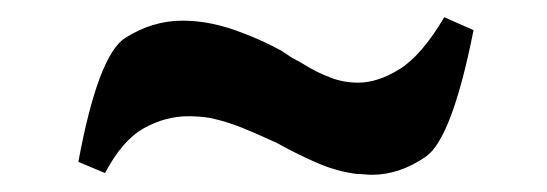

<svg xmlns="http://www.w3.org/2000/svg" viewBox="-20 -365 635 223"><path d="M71 -177Q94 -301 125.5 -321Q157 -341 192 -341Q209 -341 226 -337.5Q243 -334 261 -327Q272 -323 284 -317.5Q296 -312 307 -306L319 -298Q327 -294 335 -289Q348 -281 363.5 -275Q379 -269 396 -269Q419 -269 444.5 -285Q470 -301 496 -345L530 -330Q505 -204 474.5 -183Q444 -162 412 -162Q408 -162 403 -162.5Q398 -163 394 -163Q371 -166 349 -175.5Q327 -185 307 -196Q305 -197 302.5 -198.5Q300 -200 297 -201Q280 -209 261.5 -216.5Q243 -224 224 -228Q218 -229 211.5 -229.5Q205 -230 199 -230Q172 -230 147 -216Q122 -202 102 -164Z"/></svg>

Font: Fette UNZ Fraktur
Style: Regular
Weight: 900
Foundry: UNZ1 Extensions by Catfonts.de
Version: Version 0.000 2012 initial release